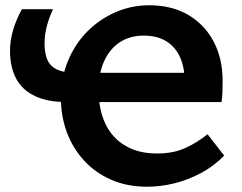

<svg xmlns="http://www.w3.org/2000/svg" viewBox="-20 -693 919 728"><path d="M538 15Q462 15 401.5 -11.5Q341 -38 298.5 -84.5Q256 -131 233.5 -191.5Q211 -252 211 -321Q211 -397 237.5 -461.5Q264 -526 310.5 -573Q357 -620 417.5 -646.5Q478 -673 546 -673Q632 -673 694.5 -636Q757 -599 790.5 -534.5Q824 -470 824 -388Q824 -367 823.5 -346.5Q823 -326 820 -306L675 -334Q678 -343 679 -359Q680 -375 680 -387Q680 -438 662.5 -476.5Q645 -515 610.5 -536.5Q576 -558 525 -558Q474 -558 436 -534Q398 -510 376 -463.5Q354 -417 354 -352Q354 -278 379.5 -224Q405 -170 455 -140.5Q505 -111 575 -111Q637 -111 682 -131.5Q727 -152 767 -184L830 -103Q790 -62 740.5 -36Q691 -10 639.5 2.5Q588 15 538 15ZM735 -417 820 -306H234Q160 -306 112 -329Q64 -352 41 -395.5Q18 -439 18 -500Q18 -539 29.5 -578.5Q41 -618 63 -658H181Q166 -626 157.5 -593.5Q149 -561 149 -529Q149 -466 177.5 -441.5Q206 -417 265 -417Z"/></svg>

Font: Ysabeau Infant ExtraBold
Style: Regular
Weight: 800
Designer: Christian Thalmann (Catharsis Fonts)
Version: Version 2.001;gftools[0.9.30]; featfreeze: ss01,ss02,lnum